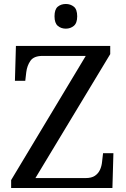

<svg xmlns="http://www.w3.org/2000/svg" viewBox="-20 -945 632 965"><path d="M36 0V-40L411 -664H194Q150 -664 133 -639.5Q116 -615 112 -582L107 -539H55L60 -714H534V-673L158 -50H410Q440 -50 457 -61.5Q474 -73 482.5 -91.5Q491 -110 493 -132L498 -175H550L545 0ZM311 -801Q287 -801 270.5 -815Q254 -829 254 -863Q254 -898 270.5 -911.5Q287 -925 311 -925Q334 -925 351 -911.5Q368 -898 368 -863Q368 -829 351 -815Q334 -801 311 -801Z"/></svg>

Font: Noto Serif Malayalam
Style: Regular
Weight: 400
Designer: Indian type Foundry, Jelle Bosma, Monotype Design Team
Foundry: Monotype Imaging Inc.
Version: Version 2.103